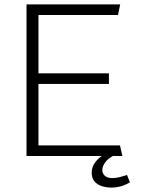

<svg xmlns="http://www.w3.org/2000/svg" viewBox="-20 -706 640 869"><path d="M100 0V-686H524L514 -638H154V-374H473V-326H154V-48H523L534 0ZM484 143Q463 143 442.5 137Q422 131 408.5 116Q395 101 395 76Q395 50 410 30Q425 10 441 0H491Q467 13 455 30.5Q443 48 443 64Q443 79 454.5 89.5Q466 100 488 100Q506 100 522.5 95.5Q539 91 555 86L568 119Q549 131 527.5 137Q506 143 484 143Z"/></svg>

Font: Chivo Mono Thin
Style: Regular
Weight: 250
Designer: Hector Gatti
Foundry: Omnibus-Type
Version: Version 1.008